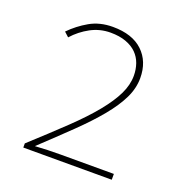

<svg xmlns="http://www.w3.org/2000/svg" viewBox="-119 -761 838 869"><g transform="rotate(20 300.0 -326.0)"><path d="M85 0V-20Q176 -103 244 -168Q312 -233 356 -287Q400 -341 422 -386.5Q444 -432 444 -476Q444 -507 434.5 -534Q425 -561 405 -581Q385 -601 353.5 -612.5Q322 -624 279 -624Q228 -624 183.5 -600Q139 -576 105 -538L83 -558Q121 -597 169 -624.5Q217 -652 280 -652Q374 -652 424.5 -604Q475 -556 475 -476Q475 -427 451.5 -378.5Q428 -330 383.5 -276Q339 -222 275.5 -160.5Q212 -99 132 -24Q164 -26 193 -27Q222 -28 253 -28H511V0Z"/></g></svg>

Font: Source Code Pro ExtraLight
Style: Regular
Weight: 200
Monospace: yes
Designer: Paul D. Hunt, Teo Tuominen
Foundry: Adobe Systems Incorporated
Version: Version 2.030;PS 1.000;hotconv 16.6.51;makeotf.lib2.5.65220